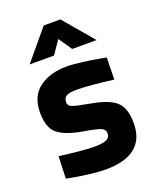

<svg xmlns="http://www.w3.org/2000/svg" viewBox="-138 -815 749 911"><g transform="rotate(-20 236.0 -359.5)"><path d="M423 -486 421 -375Q297 -391 239 -391Q198 -391 183.5 -382Q169 -373 169 -351Q169 -334 188.5 -326.5Q208 -319 280 -306Q369 -290 403 -257Q437 -224 437 -150Q437 12 236 12Q203 12 155 6Q107 0 76 -6L44 -12L48 -124Q172 -108 223 -108Q269 -108 286.5 -117.5Q304 -127 304 -147Q304 -165 285.5 -174Q267 -183 201 -194Q112 -209 74 -240Q36 -271 36 -348Q36 -430 90 -470.5Q144 -511 229 -511Q261 -511 309.5 -504.5Q358 -498 390 -492ZM68 -580 194 -731H278L406 -580H283L237 -647L191 -580Z"/></g></svg>

Font: TitilliumText
Style: ExtraBold
Weight: 800
Designer: Accademia di Belle Arti di Urbino and others
Foundry: Accademia di Belle Arti di Urbino and others.
Version: Version 60.001